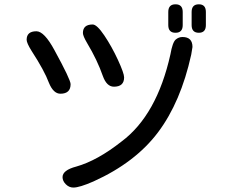

<svg xmlns="http://www.w3.org/2000/svg" viewBox="-20 -804 1040 883"><path d="M787.1 -784.2Q820.3 -784.2 820.3 -749V-688.5Q820.3 -653.3 787.1 -653.3Q753.9 -653.3 753.9 -688.5V-749Q753.9 -784.2 787.1 -784.2ZM894.5 -784.2Q926.8 -784.2 926.8 -749V-688.5Q926.8 -653.3 894.5 -653.3Q861.3 -653.3 861.3 -688.5V-749Q861.3 -784.2 894.5 -784.2ZM550.8 -448.2Q550.8 -405.3 503.9 -405.3Q470.7 -405.3 453.1 -454.1Q427.7 -527.3 380.9 -605.5Q361.3 -638.7 361.3 -652.3Q361.3 -691.4 406.2 -691.4Q425.8 -691.4 460 -640.6Q494.1 -589.8 522.5 -528.3Q550.8 -466.8 550.8 -448.2ZM230.5 -573.2Q304.7 -437.5 304.7 -417Q304.7 -373 257.8 -373Q225.6 -373 205.1 -422.9Q184.6 -478.5 125 -570.3Q102.5 -606.4 102.5 -621.1Q102.5 -660.2 147.5 -660.2Q183.6 -660.2 230.5 -573.2ZM865.2 -587.9 859.4 -552.7Q811.5 -335 707 -195.8Q602.5 -56.6 410.2 30.3Q345.7 58.6 317.4 58.6Q297.9 58.6 282.7 43.5Q267.6 28.3 267.6 10.7Q267.6 -21.5 331.1 -38.1Q427.7 -65.4 539.1 -153.3Q701.2 -274.4 763.7 -553.7Q773.4 -609.4 788.1 -622.1Q801.8 -633.8 819.3 -633.8Q865.2 -633.8 865.2 -587.9Z"/></svg>

Font: jf-openhuninn-1.1
Style: Regular
Weight: 400
Designer: [Kosugi Maru]
      Designed by Motoya company      

      [Varela Round]
      Joe Prince(Latin component); Avraham Co
Foundry: justfont CO.,LTD.
Version: 1.1